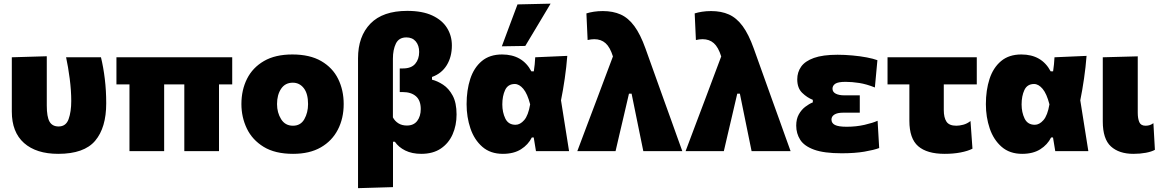

<svg xmlns="http://www.w3.org/2000/svg" viewBox="-20 -806 6193 1024"><path d="M290.5 14.5Q173.5 14.5 108.2 -43.2Q43 -101 43 -211V-500.5L229.5 -506V-243Q229.5 -183 244.2 -157.2Q259 -131.5 292.5 -131.5Q332 -131.5 346 -171Q360 -210.5 360 -267.5Q360 -323 351.8 -386.5Q343.5 -450 332.5 -500.5H518.5Q531.5 -447 539 -384.8Q546.5 -322.5 546.5 -255Q546.5 -125 487.5 -55.2Q428.5 14.5 290.5 14.5Z M670.5 0V-356H601V-500.5H1218.5V-356H1148V0H963V-356H855.5V0Z M1543 14.5Q1447 14.5 1386.2 -22.8Q1325.5 -60 1296.5 -120.5Q1267.5 -181 1267.5 -251Q1267.5 -326 1297.5 -385.8Q1327.5 -445.5 1387.8 -480.5Q1448 -515.5 1539 -515.5Q1632.5 -515.5 1693.2 -480.2Q1754 -445 1783.5 -385Q1813 -325 1813 -251Q1813 -175 1782 -114.8Q1751 -54.5 1691 -20Q1631 14.5 1543 14.5ZM1542.5 -135.5Q1583.5 -135.5 1603.2 -170.5Q1623 -205.5 1623 -251Q1623 -306.5 1600.2 -335.8Q1577.5 -365 1541.5 -365Q1501 -365 1479.2 -332.5Q1457.5 -300 1457.5 -251Q1457.5 -205.5 1479.2 -170.5Q1501 -135.5 1542.5 -135.5Z M1889.5 197.5V-495.5Q1889.5 -612 1955.5 -680Q2021.5 -748 2152 -748Q2232.5 -748 2285.2 -723.5Q2338 -699 2364 -657.2Q2390 -615.5 2390 -563.5Q2390 -503 2362.8 -458.5Q2335.5 -414 2284 -395.5V-381Q2313 -374 2343.2 -354.2Q2373.5 -334.5 2394.2 -296.2Q2415 -258 2415 -195.5Q2415 -137.5 2394 -89.8Q2373 -42 2331.2 -13.8Q2289.5 14.5 2227 14.5Q2177.5 14.5 2141.5 -3.2Q2105.5 -21 2086 -50H2076V192ZM2150 -136.5Q2186.5 -136.5 2205.2 -161.2Q2224 -186 2224 -224.5Q2224 -270.5 2198.2 -292.8Q2172.5 -315 2128 -315H2112V-441H2129Q2173.5 -441 2194.5 -465.8Q2215.5 -490.5 2215.5 -529Q2215.5 -563.5 2197.5 -585Q2179.5 -606.5 2147.5 -606.5Q2107.5 -606.5 2091.5 -573.8Q2075.5 -541 2075.5 -493V-180Q2085.5 -160.5 2104.5 -148.5Q2123.5 -136.5 2150 -136.5Z M2662 14.5Q2595.5 14.5 2552.5 -23Q2509.5 -60.5 2489 -121Q2468.5 -181.5 2468.5 -250.5Q2468.5 -325 2488 -385Q2507.5 -445 2549.5 -480.2Q2591.5 -515.5 2657.5 -515.5Q2766.5 -515.5 2814 -425.5H2827Q2830 -444.5 2831.8 -463Q2833.5 -481.5 2834.5 -500.5L3005.5 -508Q3001 -449 2992 -387Q2983 -325 2972 -271Q2983 -203 2993.5 -135.5Q3004 -68 3015 0H2838.5Q2835.5 -18 2832.5 -36.5Q2829.5 -55 2826.5 -73H2816.5Q2797 -34 2758.5 -9.8Q2720 14.5 2662 14.5ZM2729.5 -140.5Q2754 -140.5 2775.8 -165.5Q2797.5 -190.5 2807.5 -249.5Q2793 -306 2771.2 -332Q2749.5 -358 2725.5 -358Q2689 -358 2674 -326Q2659 -294 2659 -249Q2659 -207 2675 -173.8Q2691 -140.5 2729.5 -140.5ZM2656.5 -559Q2677.5 -615 2698.2 -671Q2719 -727 2740 -782.5L2916.5 -786.5Q2881.5 -728 2847.8 -671.5Q2814 -615 2781.5 -561Z M3059 0Q3084.5 -68 3112 -141Q3139.5 -214 3165.5 -282.5Q3185 -335 3206.5 -392Q3228 -449 3249 -505Q3233.5 -554.5 3209.5 -575.8Q3185.5 -597 3149.5 -597Q3133 -597 3114 -592.5L3107.5 -734.5Q3124.5 -740 3147 -743.5Q3169.5 -747 3195 -747Q3249 -747 3290 -728.8Q3331 -710.5 3363.2 -666.8Q3395.5 -623 3422.5 -547.5L3521 -272.5Q3544 -209 3560.5 -163Q3577 -117 3590.5 -79Q3604 -41 3619 0H3411Q3401.5 -46 3392 -92.8Q3382.5 -139.5 3373 -186L3348.5 -306.5H3334.5L3306 -184Q3294.5 -136 3284 -90.5Q3273.5 -45 3263 0Z M3636.5 0Q3662 -68 3689.5 -141Q3717 -214 3743 -282.5Q3762.5 -335 3784 -392Q3805.5 -449 3826.5 -505Q3811 -554.5 3787 -575.8Q3763 -597 3727 -597Q3710.5 -597 3691.5 -592.5L3685 -734.5Q3702 -740 3724.5 -743.5Q3747 -747 3772.5 -747Q3826.5 -747 3867.5 -728.8Q3908.5 -710.5 3940.8 -666.8Q3973 -623 4000 -547.5L4098.5 -272.5Q4121.5 -209 4138 -163Q4154.5 -117 4168 -79Q4181.5 -41 4196.5 0H3988.5Q3979 -46 3969.5 -92.8Q3960 -139.5 3950.5 -186L3926 -306.5H3912L3883.5 -184Q3872 -136 3861.5 -90.5Q3851 -45 3840.5 0Z M4469 11.5Q4374.5 11.5 4321.8 -7.8Q4269 -27 4247.8 -60.5Q4226.5 -94 4226.5 -136Q4226.5 -171 4240.2 -195.8Q4254 -220.5 4274.5 -236.2Q4295 -252 4315 -260V-273.5Q4284.5 -285.5 4258.2 -311Q4232 -336.5 4232 -383Q4232 -421 4252.8 -450.5Q4273.5 -480 4320.8 -497Q4368 -514 4447 -514Q4485.5 -514 4526.5 -510.2Q4567.5 -506.5 4602.8 -499.8Q4638 -493 4659.5 -485L4646 -339.5Q4601 -357.5 4562.5 -363.5Q4524 -369.5 4489.5 -369.5Q4450 -369.5 4435 -359.5Q4420 -349.5 4420 -333Q4420 -315.5 4437.2 -306.5Q4454.5 -297.5 4483.5 -297.5H4565.5V-205H4475.5Q4446 -205 4430.2 -195Q4414.5 -185 4414.5 -168.5Q4414.5 -149 4433.2 -139.5Q4452 -130 4496 -130Q4546 -130 4590.8 -140.2Q4635.5 -150.5 4660.5 -162L4669 -16.5Q4641.5 -6 4590.2 2.8Q4539 11.5 4469 11.5Z M5018 14.5Q4924 14.5 4877 -26.2Q4830 -67 4830 -161.5V-356H4713.5V-500.5H5189.5V-356H5013.5V-219.5Q5013.5 -178.5 5028 -157Q5042.5 -135.5 5080.5 -135.5Q5097 -135.5 5117.2 -140.8Q5137.5 -146 5156 -160.5L5166.5 -13Q5142 -0.5 5103.5 7Q5065 14.5 5018 14.5Z M5431.5 14.5Q5365 14.5 5322 -23Q5279 -60.5 5258.5 -121Q5238 -181.5 5238 -250.5Q5238 -325 5257.5 -385Q5277 -445 5319 -480.2Q5361 -515.5 5427 -515.5Q5536 -515.5 5583.5 -425.5H5596.5Q5599.5 -444.5 5601.2 -463Q5603 -481.5 5604 -500.5L5775 -508Q5770.5 -449 5761.5 -387Q5752.5 -325 5741.5 -271Q5752.5 -203 5763 -135.5Q5773.5 -68 5784.5 0H5608Q5605 -18 5602 -36.5Q5599 -55 5596 -73H5586Q5566.5 -34 5528 -9.8Q5489.5 14.5 5431.5 14.5ZM5499 -140.5Q5523.5 -140.5 5545.2 -165.5Q5567 -190.5 5577 -249.5Q5562.5 -306 5540.8 -332Q5519 -358 5495 -358Q5458.5 -358 5443.5 -326Q5428.5 -294 5428.5 -249Q5428.5 -207 5444.5 -173.8Q5460.5 -140.5 5499 -140.5Z M6025 14.5Q5948.5 14.5 5905 -25Q5861.5 -64.5 5861.5 -158.5V-500.5L6048 -505.5V-205Q6048 -174 6056.2 -154.8Q6064.5 -135.5 6089.5 -135.5Q6099.5 -135.5 6109.5 -138Q6119.5 -140.5 6131.5 -149L6139.5 -7Q6122 3 6091.2 8.8Q6060.5 14.5 6025 14.5Z"/></svg>

Font: Commissioner ExtraBold
Style: Regular
Weight: 800
Designer: Kostas Bartsokas
Foundry: Kostas Bartsokas
Version: Version 1.000; ttfautohint (v1.8.3)